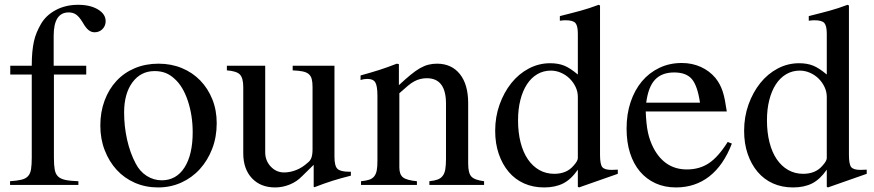

<svg xmlns="http://www.w3.org/2000/svg" viewBox="-20 -782 3695 812"><path d="M344.7 -466.8H208V-115.2Q208 -84 211.4 -64.9Q214.8 -45.9 225.6 -35.6Q236.3 -25.4 256.8 -21Q277.3 -16.6 311.5 -15.6V0H22.5V-15.6Q52.7 -17.6 70.8 -22Q88.9 -26.4 98.6 -37.1Q108.4 -47.9 111.3 -66.4Q114.3 -85 114.3 -115.2V-466.8H23.4V-503.9H114.3Q114.3 -537.1 116.7 -562Q119.1 -586.9 123.5 -606.9Q127.9 -627 135.3 -644.5Q142.6 -662.1 153.3 -680.7Q174.8 -717.8 216.3 -739.7Q257.8 -761.7 310.5 -761.7Q361.3 -761.7 394 -742.2Q426.8 -722.7 426.8 -692.4Q426.8 -672.9 413.6 -659.2Q400.4 -645.5 379.9 -645.5Q366.2 -645.5 354.5 -654.8Q342.8 -664.1 330.1 -686.5Q315.4 -710.9 302.2 -720.2Q289.1 -729.5 270.5 -729.5Q207 -729.5 207 -630.9V-503.9H344.7Z M650.4 -512.7Q704.1 -512.7 749 -494.1Q793.9 -475.6 826.7 -441.9Q859.4 -408.2 877.9 -362.3Q896.5 -316.4 896.5 -260.7Q896.5 -202.1 877.4 -152.8Q858.4 -103.5 825.2 -66.9Q792 -30.3 746.6 -9.8Q701.2 10.7 648.4 10.7Q595.7 10.7 550.8 -8.8Q505.9 -28.3 473.6 -63.5Q441.4 -98.6 422.9 -146.5Q404.3 -194.3 404.3 -251Q404.3 -308.6 422.4 -356.9Q440.4 -405.3 472.7 -439.9Q504.9 -474.6 550.3 -493.7Q595.7 -512.7 650.4 -512.7ZM633.8 -481.4Q575.2 -481.4 540 -433.6Q504.9 -385.7 504.9 -306.6Q504.9 -247.1 517.6 -190.9Q530.3 -134.8 553.7 -90.8Q571.3 -56.6 600.6 -38.1Q629.9 -19.5 664.1 -19.5Q725.6 -19.5 760.3 -73.7Q794.9 -127.9 794.9 -222.7Q794.9 -293.9 774.4 -355.5Q753.9 -417 718.8 -448.2Q700.2 -465.8 679.7 -473.6Q659.2 -481.4 633.8 -481.4Z M1463.9 -39.1Q1420.9 -28.3 1386.7 -17.6Q1352.5 -6.8 1309.6 9.8L1306.6 7.8V-85L1257.8 -37.1Q1235.4 -13.7 1205.1 -1.5Q1174.8 10.7 1143.6 10.7Q1082 10.7 1045.4 -28.3Q1008.8 -67.4 1008.8 -133.8V-413.1Q1008.8 -452.1 994.6 -466.8Q980.5 -481.4 939.5 -484.4V-503.9H1101.6V-137.7Q1101.6 -102.5 1125 -77.6Q1148.4 -52.7 1181.6 -52.7Q1207 -52.7 1232.9 -63Q1258.8 -73.2 1281.2 -93.8Q1292 -101.6 1296.9 -114.7Q1301.8 -127.9 1301.8 -150.4V-414.1Q1301.8 -434.6 1298.3 -447.8Q1294.9 -460.9 1285.6 -468.8Q1276.4 -476.6 1259.8 -480Q1243.2 -483.4 1217.8 -484.4V-503.9H1394.5V-119.1Q1394.5 -80.1 1407.2 -67.9Q1419.9 -55.7 1458 -55.7H1463.9Z M1504.9 -462.9Q1550.8 -475.6 1584.5 -486.3Q1618.2 -497.1 1658.2 -512.7L1667 -510.7V-421.9Q1695.3 -448.2 1716.8 -465.8Q1738.3 -483.4 1756.3 -493.7Q1774.4 -503.9 1791.5 -508.3Q1808.6 -512.7 1828.1 -512.7Q1889.6 -512.7 1924.8 -468.8Q1960 -424.8 1960 -345.7V-89.8Q1960 -49.8 1973.6 -35.2Q1987.3 -20.5 2027.3 -15.6V0H1795.9V-15.6Q1816.4 -17.6 1830.1 -22.5Q1843.8 -27.3 1852.1 -38.1Q1860.4 -48.8 1863.3 -66.4Q1866.2 -84 1866.2 -110.4V-343.8Q1866.2 -451.2 1785.2 -451.2Q1771.5 -451.2 1758.8 -448.2Q1746.1 -445.3 1732.9 -438.5Q1719.7 -431.6 1704.6 -418.9Q1689.5 -406.2 1668.9 -387.7V-74.2Q1668.9 -43.9 1684.6 -31.7Q1700.2 -19.5 1743.2 -15.6V0H1506.8V-15.6Q1528.3 -17.6 1541.5 -22Q1554.7 -26.4 1562.5 -36.1Q1570.3 -45.9 1573.2 -61Q1576.2 -76.2 1576.2 -99.6V-377Q1576.2 -418 1567.4 -433.1Q1558.6 -448.2 1535.2 -448.2Q1517.6 -448.2 1504.9 -443.4Z M2423.8 7.8V-64.5Q2395.5 -23.4 2361.8 -6.3Q2328.1 10.7 2281.2 10.7Q2234.4 10.7 2196.3 -6.3Q2158.2 -23.4 2131.3 -55.2Q2104.5 -86.9 2089.4 -130.9Q2074.2 -174.8 2074.2 -228.5Q2074.2 -288.1 2092.8 -339.8Q2111.3 -391.6 2142.6 -430.7Q2173.8 -469.7 2216.3 -492.2Q2258.8 -514.6 2306.6 -514.6Q2340.8 -514.6 2366.2 -504.4Q2391.6 -494.1 2423.8 -466.8V-638.7Q2423.8 -672.9 2413.6 -684.6Q2403.3 -696.3 2372.1 -696.3Q2365.2 -696.3 2359.9 -695.8Q2354.5 -695.3 2347.7 -694.3V-713.9Q2374 -720.7 2395.5 -726.1Q2417 -731.4 2436 -736.8Q2455.1 -742.2 2473.1 -748Q2491.2 -753.9 2511.7 -761.7L2517.6 -758.8V-127Q2517.6 -87.9 2526.9 -75.7Q2536.1 -63.5 2566.4 -63.5Q2571.3 -63.5 2578.6 -64Q2585.9 -64.5 2592.8 -64.5V-46.9L2428.7 10.7ZM2423.8 -372.1Q2423.8 -393.6 2414.6 -413.6Q2405.3 -433.6 2389.6 -449.2Q2374 -464.8 2353 -474.1Q2332 -483.4 2309.6 -483.4Q2278.3 -483.4 2252.4 -468.3Q2226.6 -453.1 2208.5 -425.3Q2190.4 -397.5 2180.7 -358.9Q2170.9 -320.3 2170.9 -273.4Q2170.9 -221.7 2181.6 -179.7Q2192.4 -137.7 2212.4 -108.4Q2232.4 -79.1 2260.7 -63Q2289.1 -46.9 2324.2 -46.9Q2377 -46.9 2406.2 -82Q2423.8 -101.6 2423.8 -113.3Z M3075.2 -174.8Q3040 -83 2980 -36.1Q2919.9 10.7 2838.9 10.7Q2791 10.7 2752.4 -6.8Q2713.9 -24.4 2686.5 -56.6Q2659.2 -88.9 2644.5 -134.8Q2629.9 -180.7 2629.9 -238.3Q2629.9 -299.8 2647 -350.6Q2664.1 -401.4 2694.8 -438Q2725.6 -474.6 2768.6 -495.1Q2811.5 -515.6 2863.3 -515.6Q2907.2 -515.6 2943.8 -499Q2980.5 -482.4 3005.9 -452.1Q3016.6 -438.5 3023.9 -424.8Q3031.2 -411.1 3036.6 -394.5Q3042 -377.9 3045.9 -357.4Q3049.8 -336.9 3053.7 -310.5H2710.9Q2712.9 -256.8 2720.2 -222.2Q2727.5 -187.5 2744.1 -155.3Q2792 -65.4 2884.8 -65.4Q2938.5 -65.4 2978 -91.8Q3017.6 -118.2 3057.6 -181.6ZM2940.4 -347.7Q2929.7 -419.9 2905.8 -447.8Q2881.8 -475.6 2831.1 -475.6Q2779.3 -475.6 2750.5 -445.3Q2721.7 -415 2712.9 -347.7Z M3476.6 7.8V-64.5Q3448.2 -23.4 3414.6 -6.3Q3380.9 10.7 3334 10.7Q3287.1 10.7 3249 -6.3Q3210.9 -23.4 3184.1 -55.2Q3157.2 -86.9 3142.1 -130.9Q3127 -174.8 3127 -228.5Q3127 -288.1 3145.5 -339.8Q3164.1 -391.6 3195.3 -430.7Q3226.6 -469.7 3269 -492.2Q3311.5 -514.6 3359.4 -514.6Q3393.6 -514.6 3418.9 -504.4Q3444.3 -494.1 3476.6 -466.8V-638.7Q3476.6 -672.9 3466.3 -684.6Q3456.1 -696.3 3424.8 -696.3Q3418 -696.3 3412.6 -695.8Q3407.2 -695.3 3400.4 -694.3V-713.9Q3426.8 -720.7 3448.2 -726.1Q3469.7 -731.4 3488.8 -736.8Q3507.8 -742.2 3525.9 -748Q3543.9 -753.9 3564.5 -761.7L3570.3 -758.8V-127Q3570.3 -87.9 3579.6 -75.7Q3588.9 -63.5 3619.1 -63.5Q3624 -63.5 3631.3 -64Q3638.7 -64.5 3645.5 -64.5V-46.9L3481.4 10.7ZM3476.6 -372.1Q3476.6 -393.6 3467.3 -413.6Q3458 -433.6 3442.4 -449.2Q3426.8 -464.8 3405.8 -474.1Q3384.8 -483.4 3362.3 -483.4Q3331.1 -483.4 3305.2 -468.3Q3279.3 -453.1 3261.2 -425.3Q3243.2 -397.5 3233.4 -358.9Q3223.6 -320.3 3223.6 -273.4Q3223.6 -221.7 3234.4 -179.7Q3245.1 -137.7 3265.1 -108.4Q3285.2 -79.1 3313.5 -63Q3341.8 -46.9 3377 -46.9Q3429.7 -46.9 3459 -82Q3476.6 -101.6 3476.6 -113.3Z"/></svg>

Font: BabelStone Tibetan Slim
Style: Regular
Weight: 400
Designer: Christopher J. Fynn
Foundry: BabelStone
Version: Version 10.011 October 1, 2023